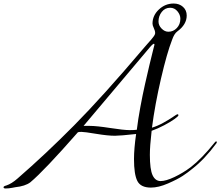

<svg xmlns="http://www.w3.org/2000/svg" viewBox="-70 -1056 1250 1089"><path d="M404 -342H438Q478 -342 555 -330Q632 -318 666 -318Q690 -318 706 -320Q713 -378 726 -448.5Q739 -519 752.5 -578.5Q766 -638 778 -689Q790 -740 798 -770.5Q806 -801 806 -802Q806 -808 803 -808Q796 -808 770 -776ZM895 -1012Q866 -1012 847.5 -988.5Q829 -965 829 -934Q829 -912 846.5 -894Q864 -876 885 -876Q913 -876 933 -897Q953 -918 953 -950Q953 -972 936.5 -992Q920 -1012 895 -1012ZM795 -922Q795 -968 831 -1002Q867 -1036 915 -1036Q947 -1036 968 -1017Q989 -998 989 -968Q989 -917 936 -878Q918 -865 906 -830Q877 -756 843 -609.5Q809 -463 792 -332Q823 -341 857 -360Q891 -379 912 -393.5Q933 -408 936 -408Q942 -408 942 -402Q942 -397 920 -381Q898 -365 861 -345.5Q824 -326 790 -314Q780 -227 780 -178Q780 -95 795.5 -62Q811 -29 841 -29Q871 -29 919.5 -52Q968 -75 1012 -108Q1074 -156 1148 -248Q1152 -254 1156 -254Q1160 -254 1160 -250Q1160 -248 1158 -244Q1090 -152 1020 -98Q996 -78 966.5 -58.5Q937 -39 883 -15.5Q829 8 786 8Q728 8 709 -29.5Q690 -67 690 -154Q690 -212 702 -296Q612 -286 582 -286Q541 -286 475 -297Q409 -308 392 -308Q378 -308 372 -306Q180 -87 102 -22Q73 0 16 6Q11 7 0.5 9Q-10 11 -19.5 12Q-29 13 -38 13Q-50 13 -50 6Q-50 0 -34 -4Q-4 -14 30 -44Q188 -181 350.5 -345Q513 -509 746 -784Q756 -796 769.5 -811Q783 -826 788.5 -832.5Q794 -839 800 -847Q806 -855 808 -860Q810 -865 810 -869Q810 -881 802.5 -896.5Q795 -912 795 -922Z"/></svg>

Font: Miama Nueva
Style: Medium
Weight: 400
Italic angle: -28°
Version: Version 1.0